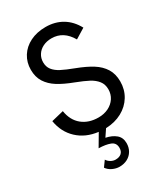

<svg xmlns="http://www.w3.org/2000/svg" viewBox="-231 -813 1026 1173"><g transform="rotate(-30 282.0 -226.0)"><path d="M169 214 198 174Q207 188.5 223 197.8Q239 207 256 207Q282.5 207 297.2 193.8Q312 180.5 312 156Q312 120 280.2 108Q248.5 96 200 95L251 8.5Q164 -2 107.8 -54.8Q51.5 -107.5 38 -190L124 -211Q135 -142 180.5 -105Q226 -68 295 -68Q333.5 -68 364.8 -83.2Q396 -98.5 414 -125.8Q432 -153 432 -188Q432 -223 413 -247.2Q394 -271.5 362 -288.5Q330 -305.5 274 -327Q210.5 -351 169 -377Q127.5 -403 104.2 -439.5Q81 -476 81 -527Q81 -579 107 -620.5Q133 -662 180.2 -685.5Q227.5 -709 289 -709Q355 -709 405.8 -678.8Q456.5 -648.5 488 -590L418 -547Q370 -631 286 -631Q252 -631 225.2 -617.8Q198.5 -604.5 183.8 -581.2Q169 -558 169 -529Q169 -497.5 186 -475.5Q203 -453.5 234.8 -437Q266.5 -420.5 321 -400Q387 -375 429.5 -348.2Q472 -321.5 495.5 -283.8Q519 -246 519 -193Q519 -136 491.2 -90.2Q463.5 -44.5 414 -17.8Q364.5 9 301 11L268 60Q310.5 68.5 337.2 90.8Q364 113 364 153Q364 183 350.2 206.8Q336.5 230.5 311.8 243.8Q287 257 255 257Q232 257 207.5 245.8Q183 234.5 169 214Z"/></g></svg>

Font: HK Grotesk
Style: Regular
Weight: 400
Designer: Alfredo Marco Pradil
Foundry: Hanken Design Co.
Version: Version 3.001